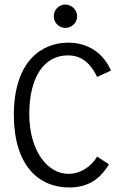

<svg xmlns="http://www.w3.org/2000/svg" viewBox="-20 -816 540 846"><path d="M268 -693C296 -693 320 -716 320 -744C320 -772 296 -796 268 -796C239 -796 217 -773 217 -744C217 -716 240 -693 268 -693ZM285 10C366 10 420 -25 460 -92L408 -126C380 -79 332 -50 282 -50C186 -50 109 -156 109 -313C109 -476 174 -572 279 -572C326 -572 371 -553 408 -477L469 -505C437 -579 371 -628 281 -628C169 -628 41 -553 41 -308C42 -87 150 10 285 10Z"/></svg>

Font: Inconsolata Thin
Style: Regular
Weight: 100
Monospace: yes
Designer: Raph Levien, Cyreal, Brenton Simpson
Foundry: Raph Levien, Cyreal, Google
Version: Version 3.100